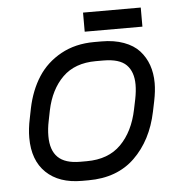

<svg xmlns="http://www.w3.org/2000/svg" viewBox="-48 -674 697 733"><g transform="rotate(-5 300.0 -307.0)"><path d="M357.4 -438.5H329.6Q249 -438.5 201.9 -392.1Q154.8 -345.7 138.2 -266.6L130.4 -227.5Q124 -197.3 124 -168.9Q124 -114.7 151.4 -87.9Q178.7 -61 236.8 -61H261.7Q344.7 -61 393.1 -109.9Q441.4 -158.7 458.5 -241.7L466.8 -281.7Q472.7 -311.5 472.7 -335.9Q472.7 -385.3 446.3 -411.9Q419.9 -438.5 357.4 -438.5ZM545.9 -335.9Q545.9 -305.2 538.1 -267.1L529.8 -227.1Q507.3 -119.1 439.7 -53.5Q372.1 12.2 261.7 12.2H236.8Q149.4 12.2 100.1 -35.2Q50.8 -82.5 50.8 -168.9Q50.8 -203.1 59.1 -242.2L66.9 -281.2Q81.1 -349.1 113.8 -399.9Q146.5 -450.7 201.9 -481.2Q257.3 -511.7 329.6 -511.7H357.4Q405.8 -511.7 442.9 -498Q480 -484.4 502 -460.2Q523.9 -436 534.9 -404.8Q545.9 -373.5 545.9 -335.9ZM296.9 -554.2V-627.4H518.1V-554.2Z"/></g></svg>

Font: Anka/Coder
Style: Italic
Weight: 400
Italic angle: -12°
Monospace: yes
Version: Version 001.100